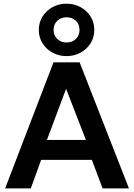

<svg xmlns="http://www.w3.org/2000/svg" viewBox="-20 -1046 744 1066"><path d="M8.5 0 277 -700H422L696 0H549.5L490 -158.5H208.5L151 0ZM240.5 -269H457L347 -553ZM349.5 -734.5Q307 -734.5 272 -753.5Q237 -772.5 216.2 -805.5Q195.5 -838.5 195.5 -880Q195.5 -921.5 216.2 -954.5Q237 -987.5 272 -1006.5Q307 -1025.5 349.5 -1025.5Q392 -1025.5 427 -1006.5Q462 -987.5 482.8 -954.5Q503.5 -921.5 503.5 -880Q503.5 -838.5 482.8 -805.5Q462 -772.5 427 -753.5Q392 -734.5 349.5 -734.5ZM349.5 -810Q381.5 -810 401.5 -829.8Q421.5 -849.5 421.5 -880Q421.5 -911 401.5 -930.5Q381.5 -950 349.5 -950Q318.5 -950 298 -930.5Q277.5 -911 277.5 -880Q277.5 -849.5 298 -829.8Q318.5 -810 349.5 -810Z"/></svg>

Font: Geologica Thin Roman Medium
Style: Regular
Weight: 500
Version: Version 1.010;gftools[0.9.28]